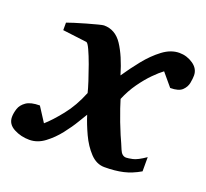

<svg xmlns="http://www.w3.org/2000/svg" viewBox="-113 -613 794 739"><g transform="rotate(20 284.0 -244.0)"><path d="M585.9 -437Q585.9 -424.3 582.5 -406.2Q579.1 -388.2 564.7 -374.5Q550.3 -360.8 516.1 -360.8L472.2 -413.1Q456.1 -401.4 433.6 -378.7Q411.1 -356 388.9 -324.7Q366.7 -293.5 351.1 -255.9Q354.5 -244.1 362.3 -220.9Q370.1 -197.8 380.1 -171.6Q390.1 -145.5 398.9 -125Q412.6 -95.2 421.6 -73Q430.7 -50.8 448.2 -50.8Q456.5 -50.8 474.9 -54.7Q493.2 -58.6 525.9 -81.1V-22.9Q491.7 -2.9 458.5 4.6Q425.3 12.2 381.8 12.2Q349.6 12.2 323.7 -15.1Q297.9 -42.5 279.8 -81.5Q261.7 -120.6 251 -154.8Q245.1 -145.5 229.2 -118.9Q213.4 -92.3 189.7 -62Q166 -31.7 136.7 -9.8Q107.4 12.2 74.2 12.2Q39.6 12.2 10.7 -3.2Q-18.1 -18.6 -18.1 -47.9Q-18.1 -63.5 -12.2 -81.8Q-6.3 -100.1 12.2 -113Q30.8 -126 67.9 -126L106 -66.9Q132.3 -89.8 166.5 -132.6Q200.7 -175.3 224.1 -233.9Q220.7 -248.5 211.2 -278.1Q201.7 -307.6 190.2 -339.4Q178.7 -371.1 168.2 -393.8Q157.7 -416.5 151.9 -417L53.2 -429.2V-460Q62 -463.4 83 -470Q104 -476.6 127.9 -483.4Q151.9 -490.2 170.9 -495.1Q189.9 -500 194.8 -500Q241.2 -500 269.8 -456.8Q298.3 -413.6 319.8 -340.8Q343.3 -376 372.8 -412.8Q402.3 -449.7 435.8 -474.9Q469.2 -500 503.9 -500Q534.7 -500 560.3 -482.4Q585.9 -464.8 585.9 -437Z"/></g></svg>

Font: Charis
Style: Bold Italic
Weight: 700
Italic angle: -11°
Designer: Walt Agee, Miriam Martin, Annie Olsen, Victor Gaultney, Lorna Priest, Alan Ward, Bob Hallissy, Martin Hosken, Sharon Cor
Foundry: SIL Global
Version: Version 7.000